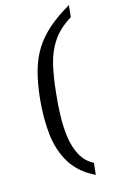

<svg xmlns="http://www.w3.org/2000/svg" viewBox="-162 -776 670 977"><g transform="rotate(-20 173.0 -287.5)"><path d="M191 81 179 142Q102 96 66.5 28Q31 -40 28 -128Q25 -216 45 -321Q60 -399 82.5 -459Q105 -519 139.5 -564.5Q174 -610 224.5 -647Q275 -684 346 -717L334 -656Q265 -621 226.5 -573Q188 -525 167.5 -462.5Q147 -400 132 -321Q120 -262 113 -202Q106 -142 109 -87.5Q112 -33 131 11Q150 55 191 81Z"/></g></svg>

Font: Lisu Bosa Light
Style: Italic
Weight: 300
Italic angle: -19°
Designer: David Morse, Annie Olsen, Victor Gaultney, Frank Grießhammer (Latin)
Foundry: SIL International
Version: Version 2.000